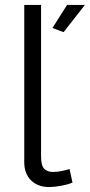

<svg xmlns="http://www.w3.org/2000/svg" viewBox="-20 -750 363 776"><path d="M78 -730H146V-118Q146 -79 159.5 -67Q173 -55 194 -55Q212 -55 230.5 -59Q249 -63 261 -67L273 -12Q254 -4 226.5 1Q199 6 179 6Q133 6 105.5 -21Q78 -48 78 -95ZM237 -620 192 -637 251 -730H323Z"/></svg>

Font: Raleway
Style: Regular
Weight: 400
Designer: Matt McInerney, Pablo Impallari, Rodrigo Fuenzalida
Foundry: Matt McInerney, Pablo Impallari, Rodrigo Fuenzalida
Version: Version 4.101;RELEASE